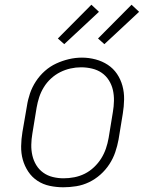

<svg xmlns="http://www.w3.org/2000/svg" viewBox="-20 -785 640 813"><path d="M248 8Q219 8 190.5 2Q162 -4 138.5 -19.5Q115 -35 99.5 -58.5Q84 -82 76.5 -109Q69 -136 69.5 -166Q70 -196 75 -226L94 -336Q98 -363 107 -389.5Q116 -416 132 -440.5Q148 -465 170 -484.5Q192 -504 218 -516Q244 -528 271.5 -534.5Q299 -541 327 -541Q356 -541 384.5 -533.5Q413 -526 436.5 -510.5Q460 -495 475.5 -472Q491 -449 498.5 -421.5Q506 -394 505.5 -364Q505 -334 500 -304L482 -194Q477 -167 468 -140.5Q459 -114 443 -89.5Q427 -65 405 -45.5Q383 -26 357 -13.5Q331 -1 303 3.5Q275 8 248 8ZM249 -30Q272 -30 295 -34.5Q318 -39 339 -49.5Q360 -60 378 -77Q396 -94 408.5 -114Q421 -134 428.5 -156Q436 -178 440 -201L458 -311Q462 -334 462.5 -358Q463 -382 458 -404Q453 -426 441 -445Q429 -464 411 -476.5Q393 -489 370 -494.5Q347 -500 323 -500Q301 -500 278.5 -495Q256 -490 235 -479.5Q214 -469 196 -452.5Q178 -436 165.5 -415.5Q153 -395 146 -373.5Q139 -352 135 -329L117 -219Q113 -196 112.5 -172.5Q112 -149 117 -127Q122 -105 133.5 -86Q145 -67 163 -54Q181 -41 203.5 -35.5Q226 -30 249 -30ZM422 -598 395 -622 537 -765 569 -735ZM252 -598 225 -622 367 -765 399 -735Z"/></svg>

Font: Iosevka Curly Slab XLtEx
Style: Italic
Weight: 200
Width: 7
Italic angle: -9°
Monospace: yes
Designer: Belleve Invis
Foundry: Belleve Invis
Version: Version 11.1.0; ttfautohint (v1.8.3)